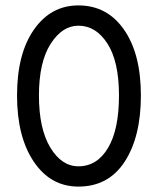

<svg xmlns="http://www.w3.org/2000/svg" viewBox="-20 -682 584 710"><path d="M501 -329Q501 -176 441 -84Q381 8 270 8Q167 8 105 -84Q43 -176 43 -329Q43 -483 105.5 -572.5Q168 -662 270 -662Q376 -662 438.5 -572.5Q501 -483 501 -329ZM270 -67Q339 -67 379.5 -135Q420 -203 420 -329Q420 -454 377.5 -520.5Q335 -587 270 -587Q210 -587 167 -519.5Q124 -452 124 -329Q124 -206 166 -136.5Q208 -67 270 -67Z"/></svg>

Font: Hind Vadodara
Style: Regular
Weight: 400
Designer: Hitesh Malaviya
Foundry: Indian Type Foundry
Version: Version 1.001;PS 1.0;hotconv 1.0.86;makeotf.lib2.5.63406; tt